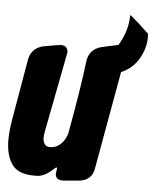

<svg xmlns="http://www.w3.org/2000/svg" viewBox="-59 -754 635 787"><g transform="rotate(5 258.5 -360.0)"><path d="M231 -10Q211 -10 204.5 -17.5Q198 -25 198 -35Q198 -40 199.5 -46.5Q201 -53 201 -57Q201 -61 199 -61Q195 -61 187 -53Q154 -22 123 -20H109Q43 -20 17.5 -57.5Q-8 -95 -8 -156Q-8 -194 0 -240L44 -495Q54 -539 100 -551Q168 -563 172 -563Q201 -563 202 -535L138 -204Q135 -188 135 -177Q135 -163 142 -152.5Q149 -142 164 -142Q191 -142 210 -161.5Q229 -181 235 -207Q271 -406 283 -511Q292 -555 336 -568L408 -584Q445 -646 445 -710Q450 -707 453 -704.5Q456 -702 464 -695Q472 -688 474 -686Q476 -684 478 -683L524 -640Q525 -635 525 -626Q525 -579 499.5 -536Q474 -493 428 -474L355 -66Q345 -22 298 -16Z"/></g></svg>

Font: Bangerz
Style: Bold
Weight: 700
Designer: vernon adams
Foundry: Vernon Adams
Version: Version 2.10;February 7, 2025;FontCreator 13.0.0.2683 64-bit